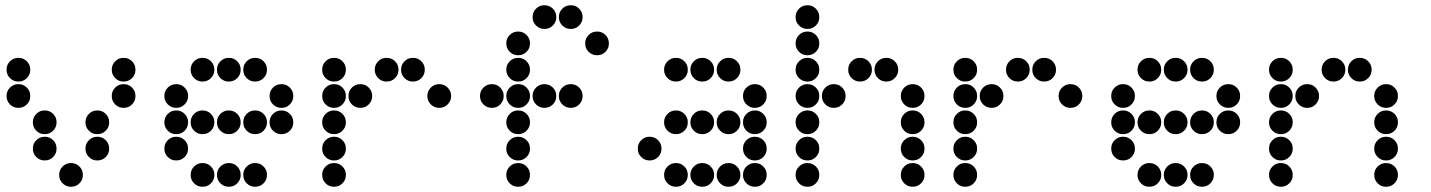

<svg xmlns="http://www.w3.org/2000/svg" viewBox="-20 -715 5440 730"><path d="M49 -495Q31 -495 18 -482Q5 -469 5 -451V-449Q5 -431 18 -418Q31 -405 49 -405H51Q69 -405 82 -418Q95 -431 95 -449V-451Q95 -469 82 -482Q69 -495 51 -495ZM449 -495Q431 -495 418 -482Q405 -469 405 -451V-449Q405 -431 418 -418Q431 -405 449 -405H451Q469 -405 482 -418Q495 -431 495 -449V-451Q495 -469 482 -482Q469 -495 451 -495ZM49 -395Q31 -395 18 -382Q5 -369 5 -351V-349Q5 -331 18 -318Q31 -305 49 -305H51Q69 -305 82 -318Q95 -331 95 -349V-351Q95 -369 82 -382Q69 -395 51 -395ZM449 -395Q431 -395 418 -382Q405 -369 405 -351V-349Q405 -331 418 -318Q431 -305 449 -305H451Q469 -305 482 -318Q495 -331 495 -349V-351Q495 -369 482 -382Q469 -395 451 -395ZM149 -295Q131 -295 118 -282Q105 -269 105 -251V-249Q105 -231 118 -218Q131 -205 149 -205H151Q169 -205 182 -218Q195 -231 195 -249V-251Q195 -269 182 -282Q169 -295 151 -295ZM349 -295Q331 -295 318 -282Q305 -269 305 -251V-249Q305 -231 318 -218Q331 -205 349 -205H351Q369 -205 382 -218Q395 -231 395 -249V-251Q395 -269 382 -282Q369 -295 351 -295ZM149 -195Q131 -195 118 -182Q105 -169 105 -151V-149Q105 -131 118 -118Q131 -105 149 -105H151Q169 -105 182 -118Q195 -131 195 -149V-151Q195 -169 182 -182Q169 -195 151 -195ZM349 -195Q331 -195 318 -182Q305 -169 305 -151V-149Q305 -131 318 -118Q331 -105 349 -105H351Q369 -105 382 -118Q395 -131 395 -149V-151Q395 -169 382 -182Q369 -195 351 -195ZM249 -95Q231 -95 218 -82Q205 -69 205 -51V-49Q205 -31 218 -18Q231 -5 249 -5H251Q269 -5 282 -18Q295 -31 295 -49V-51Q295 -69 282 -82Q269 -95 251 -95Z M749 -495Q731 -495 718 -482Q705 -469 705 -451V-449Q705 -431 718 -418Q731 -405 749 -405H751Q769 -405 782 -418Q795 -431 795 -449V-451Q795 -469 782 -482Q769 -495 751 -495ZM849 -495Q831 -495 818 -482Q805 -469 805 -451V-449Q805 -431 818 -418Q831 -405 849 -405H851Q869 -405 882 -418Q895 -431 895 -449V-451Q895 -469 882 -482Q869 -495 851 -495ZM949 -495Q931 -495 918 -482Q905 -469 905 -451V-449Q905 -431 918 -418Q931 -405 949 -405H951Q969 -405 982 -418Q995 -431 995 -449V-451Q995 -469 982 -482Q969 -495 951 -495ZM649 -395Q631 -395 618 -382Q605 -369 605 -351V-349Q605 -331 618 -318Q631 -305 649 -305H651Q669 -305 682 -318Q695 -331 695 -349V-351Q695 -369 682 -382Q669 -395 651 -395ZM1049 -395Q1031 -395 1018 -382Q1005 -369 1005 -351V-349Q1005 -331 1018 -318Q1031 -305 1049 -305H1051Q1069 -305 1082 -318Q1095 -331 1095 -349V-351Q1095 -369 1082 -382Q1069 -395 1051 -395ZM649 -295Q631 -295 618 -282Q605 -269 605 -251V-249Q605 -231 618 -218Q631 -205 649 -205H651Q669 -205 682 -218Q695 -231 695 -249V-251Q695 -269 682 -282Q669 -295 651 -295ZM749 -295Q731 -295 718 -282Q705 -269 705 -251V-249Q705 -231 718 -218Q731 -205 749 -205H751Q769 -205 782 -218Q795 -231 795 -249V-251Q795 -269 782 -282Q769 -295 751 -295ZM849 -295Q831 -295 818 -282Q805 -269 805 -251V-249Q805 -231 818 -218Q831 -205 849 -205H851Q869 -205 882 -218Q895 -231 895 -249V-251Q895 -269 882 -282Q869 -295 851 -295ZM949 -295Q931 -295 918 -282Q905 -269 905 -251V-249Q905 -231 918 -218Q931 -205 949 -205H951Q969 -205 982 -218Q995 -231 995 -249V-251Q995 -269 982 -282Q969 -295 951 -295ZM1049 -295Q1031 -295 1018 -282Q1005 -269 1005 -251V-249Q1005 -231 1018 -218Q1031 -205 1049 -205H1051Q1069 -205 1082 -218Q1095 -231 1095 -249V-251Q1095 -269 1082 -282Q1069 -295 1051 -295ZM649 -195Q631 -195 618 -182Q605 -169 605 -151V-149Q605 -131 618 -118Q631 -105 649 -105H651Q669 -105 682 -118Q695 -131 695 -149V-151Q695 -169 682 -182Q669 -195 651 -195ZM749 -95Q731 -95 718 -82Q705 -69 705 -51V-49Q705 -31 718 -18Q731 -5 749 -5H751Q769 -5 782 -18Q795 -31 795 -49V-51Q795 -69 782 -82Q769 -95 751 -95ZM849 -95Q831 -95 818 -82Q805 -69 805 -51V-49Q805 -31 818 -18Q831 -5 849 -5H851Q869 -5 882 -18Q895 -31 895 -49V-51Q895 -69 882 -82Q869 -95 851 -95ZM949 -95Q931 -95 918 -82Q905 -69 905 -51V-49Q905 -31 918 -18Q931 -5 949 -5H951Q969 -5 982 -18Q995 -31 995 -49V-51Q995 -69 982 -82Q969 -95 951 -95Z M1249 -495Q1231 -495 1218 -482Q1205 -469 1205 -451V-449Q1205 -431 1218 -418Q1231 -405 1249 -405H1251Q1269 -405 1282 -418Q1295 -431 1295 -449V-451Q1295 -469 1282 -482Q1269 -495 1251 -495ZM1449 -495Q1431 -495 1418 -482Q1405 -469 1405 -451V-449Q1405 -431 1418 -418Q1431 -405 1449 -405H1451Q1469 -405 1482 -418Q1495 -431 1495 -449V-451Q1495 -469 1482 -482Q1469 -495 1451 -495ZM1549 -495Q1531 -495 1518 -482Q1505 -469 1505 -451V-449Q1505 -431 1518 -418Q1531 -405 1549 -405H1551Q1569 -405 1582 -418Q1595 -431 1595 -449V-451Q1595 -469 1582 -482Q1569 -495 1551 -495ZM1249 -395Q1231 -395 1218 -382Q1205 -369 1205 -351V-349Q1205 -331 1218 -318Q1231 -305 1249 -305H1251Q1269 -305 1282 -318Q1295 -331 1295 -349V-351Q1295 -369 1282 -382Q1269 -395 1251 -395ZM1349 -395Q1331 -395 1318 -382Q1305 -369 1305 -351V-349Q1305 -331 1318 -318Q1331 -305 1349 -305H1351Q1369 -305 1382 -318Q1395 -331 1395 -349V-351Q1395 -369 1382 -382Q1369 -395 1351 -395ZM1649 -395Q1631 -395 1618 -382Q1605 -369 1605 -351V-349Q1605 -331 1618 -318Q1631 -305 1649 -305H1651Q1669 -305 1682 -318Q1695 -331 1695 -349V-351Q1695 -369 1682 -382Q1669 -395 1651 -395ZM1249 -295Q1231 -295 1218 -282Q1205 -269 1205 -251V-249Q1205 -231 1218 -218Q1231 -205 1249 -205H1251Q1269 -205 1282 -218Q1295 -231 1295 -249V-251Q1295 -269 1282 -282Q1269 -295 1251 -295ZM1249 -195Q1231 -195 1218 -182Q1205 -169 1205 -151V-149Q1205 -131 1218 -118Q1231 -105 1249 -105H1251Q1269 -105 1282 -118Q1295 -131 1295 -149V-151Q1295 -169 1282 -182Q1269 -195 1251 -195ZM1249 -95Q1231 -95 1218 -82Q1205 -69 1205 -51V-49Q1205 -31 1218 -18Q1231 -5 1249 -5H1251Q1269 -5 1282 -18Q1295 -31 1295 -49V-51Q1295 -69 1282 -82Q1269 -95 1251 -95Z M2049 -695Q2031 -695 2018 -682Q2005 -669 2005 -651V-649Q2005 -631 2018 -618Q2031 -605 2049 -605H2051Q2069 -605 2082 -618Q2095 -631 2095 -649V-651Q2095 -669 2082 -682Q2069 -695 2051 -695ZM2149 -695Q2131 -695 2118 -682Q2105 -669 2105 -651V-649Q2105 -631 2118 -618Q2131 -605 2149 -605H2151Q2169 -605 2182 -618Q2195 -631 2195 -649V-651Q2195 -669 2182 -682Q2169 -695 2151 -695ZM1949 -595Q1931 -595 1918 -582Q1905 -569 1905 -551V-549Q1905 -531 1918 -518Q1931 -505 1949 -505H1951Q1969 -505 1982 -518Q1995 -531 1995 -549V-551Q1995 -569 1982 -582Q1969 -595 1951 -595ZM2249 -595Q2231 -595 2218 -582Q2205 -569 2205 -551V-549Q2205 -531 2218 -518Q2231 -505 2249 -505H2251Q2269 -505 2282 -518Q2295 -531 2295 -549V-551Q2295 -569 2282 -582Q2269 -595 2251 -595ZM1949 -495Q1931 -495 1918 -482Q1905 -469 1905 -451V-449Q1905 -431 1918 -418Q1931 -405 1949 -405H1951Q1969 -405 1982 -418Q1995 -431 1995 -449V-451Q1995 -469 1982 -482Q1969 -495 1951 -495ZM1849 -395Q1831 -395 1818 -382Q1805 -369 1805 -351V-349Q1805 -331 1818 -318Q1831 -305 1849 -305H1851Q1869 -305 1882 -318Q1895 -331 1895 -349V-351Q1895 -369 1882 -382Q1869 -395 1851 -395ZM1949 -395Q1931 -395 1918 -382Q1905 -369 1905 -351V-349Q1905 -331 1918 -318Q1931 -305 1949 -305H1951Q1969 -305 1982 -318Q1995 -331 1995 -349V-351Q1995 -369 1982 -382Q1969 -395 1951 -395ZM2049 -395Q2031 -395 2018 -382Q2005 -369 2005 -351V-349Q2005 -331 2018 -318Q2031 -305 2049 -305H2051Q2069 -305 2082 -318Q2095 -331 2095 -349V-351Q2095 -369 2082 -382Q2069 -395 2051 -395ZM2149 -395Q2131 -395 2118 -382Q2105 -369 2105 -351V-349Q2105 -331 2118 -318Q2131 -305 2149 -305H2151Q2169 -305 2182 -318Q2195 -331 2195 -349V-351Q2195 -369 2182 -382Q2169 -395 2151 -395ZM1949 -295Q1931 -295 1918 -282Q1905 -269 1905 -251V-249Q1905 -231 1918 -218Q1931 -205 1949 -205H1951Q1969 -205 1982 -218Q1995 -231 1995 -249V-251Q1995 -269 1982 -282Q1969 -295 1951 -295ZM1949 -195Q1931 -195 1918 -182Q1905 -169 1905 -151V-149Q1905 -131 1918 -118Q1931 -105 1949 -105H1951Q1969 -105 1982 -118Q1995 -131 1995 -149V-151Q1995 -169 1982 -182Q1969 -195 1951 -195ZM1949 -95Q1931 -95 1918 -82Q1905 -69 1905 -51V-49Q1905 -31 1918 -18Q1931 -5 1949 -5H1951Q1969 -5 1982 -18Q1995 -31 1995 -49V-51Q1995 -69 1982 -82Q1969 -95 1951 -95Z M2549 -495Q2531 -495 2518 -482Q2505 -469 2505 -451V-449Q2505 -431 2518 -418Q2531 -405 2549 -405H2551Q2569 -405 2582 -418Q2595 -431 2595 -449V-451Q2595 -469 2582 -482Q2569 -495 2551 -495ZM2649 -495Q2631 -495 2618 -482Q2605 -469 2605 -451V-449Q2605 -431 2618 -418Q2631 -405 2649 -405H2651Q2669 -405 2682 -418Q2695 -431 2695 -449V-451Q2695 -469 2682 -482Q2669 -495 2651 -495ZM2749 -495Q2731 -495 2718 -482Q2705 -469 2705 -451V-449Q2705 -431 2718 -418Q2731 -405 2749 -405H2751Q2769 -405 2782 -418Q2795 -431 2795 -449V-451Q2795 -469 2782 -482Q2769 -495 2751 -495ZM2849 -395Q2831 -395 2818 -382Q2805 -369 2805 -351V-349Q2805 -331 2818 -318Q2831 -305 2849 -305H2851Q2869 -305 2882 -318Q2895 -331 2895 -349V-351Q2895 -369 2882 -382Q2869 -395 2851 -395ZM2549 -295Q2531 -295 2518 -282Q2505 -269 2505 -251V-249Q2505 -231 2518 -218Q2531 -205 2549 -205H2551Q2569 -205 2582 -218Q2595 -231 2595 -249V-251Q2595 -269 2582 -282Q2569 -295 2551 -295ZM2649 -295Q2631 -295 2618 -282Q2605 -269 2605 -251V-249Q2605 -231 2618 -218Q2631 -205 2649 -205H2651Q2669 -205 2682 -218Q2695 -231 2695 -249V-251Q2695 -269 2682 -282Q2669 -295 2651 -295ZM2749 -295Q2731 -295 2718 -282Q2705 -269 2705 -251V-249Q2705 -231 2718 -218Q2731 -205 2749 -205H2751Q2769 -205 2782 -218Q2795 -231 2795 -249V-251Q2795 -269 2782 -282Q2769 -295 2751 -295ZM2849 -295Q2831 -295 2818 -282Q2805 -269 2805 -251V-249Q2805 -231 2818 -218Q2831 -205 2849 -205H2851Q2869 -205 2882 -218Q2895 -231 2895 -249V-251Q2895 -269 2882 -282Q2869 -295 2851 -295ZM2449 -195Q2431 -195 2418 -182Q2405 -169 2405 -151V-149Q2405 -131 2418 -118Q2431 -105 2449 -105H2451Q2469 -105 2482 -118Q2495 -131 2495 -149V-151Q2495 -169 2482 -182Q2469 -195 2451 -195ZM2849 -195Q2831 -195 2818 -182Q2805 -169 2805 -151V-149Q2805 -131 2818 -118Q2831 -105 2849 -105H2851Q2869 -105 2882 -118Q2895 -131 2895 -149V-151Q2895 -169 2882 -182Q2869 -195 2851 -195ZM2549 -95Q2531 -95 2518 -82Q2505 -69 2505 -51V-49Q2505 -31 2518 -18Q2531 -5 2549 -5H2551Q2569 -5 2582 -18Q2595 -31 2595 -49V-51Q2595 -69 2582 -82Q2569 -95 2551 -95ZM2649 -95Q2631 -95 2618 -82Q2605 -69 2605 -51V-49Q2605 -31 2618 -18Q2631 -5 2649 -5H2651Q2669 -5 2682 -18Q2695 -31 2695 -49V-51Q2695 -69 2682 -82Q2669 -95 2651 -95ZM2749 -95Q2731 -95 2718 -82Q2705 -69 2705 -51V-49Q2705 -31 2718 -18Q2731 -5 2749 -5H2751Q2769 -5 2782 -18Q2795 -31 2795 -49V-51Q2795 -69 2782 -82Q2769 -95 2751 -95ZM2849 -95Q2831 -95 2818 -82Q2805 -69 2805 -51V-49Q2805 -31 2818 -18Q2831 -5 2849 -5H2851Q2869 -5 2882 -18Q2895 -31 2895 -49V-51Q2895 -69 2882 -82Q2869 -95 2851 -95Z M3049 -695Q3031 -695 3018 -682Q3005 -669 3005 -651V-649Q3005 -631 3018 -618Q3031 -605 3049 -605H3051Q3069 -605 3082 -618Q3095 -631 3095 -649V-651Q3095 -669 3082 -682Q3069 -695 3051 -695ZM3049 -595Q3031 -595 3018 -582Q3005 -569 3005 -551V-549Q3005 -531 3018 -518Q3031 -505 3049 -505H3051Q3069 -505 3082 -518Q3095 -531 3095 -549V-551Q3095 -569 3082 -582Q3069 -595 3051 -595ZM3049 -495Q3031 -495 3018 -482Q3005 -469 3005 -451V-449Q3005 -431 3018 -418Q3031 -405 3049 -405H3051Q3069 -405 3082 -418Q3095 -431 3095 -449V-451Q3095 -469 3082 -482Q3069 -495 3051 -495ZM3249 -495Q3231 -495 3218 -482Q3205 -469 3205 -451V-449Q3205 -431 3218 -418Q3231 -405 3249 -405H3251Q3269 -405 3282 -418Q3295 -431 3295 -449V-451Q3295 -469 3282 -482Q3269 -495 3251 -495ZM3349 -495Q3331 -495 3318 -482Q3305 -469 3305 -451V-449Q3305 -431 3318 -418Q3331 -405 3349 -405H3351Q3369 -405 3382 -418Q3395 -431 3395 -449V-451Q3395 -469 3382 -482Q3369 -495 3351 -495ZM3049 -395Q3031 -395 3018 -382Q3005 -369 3005 -351V-349Q3005 -331 3018 -318Q3031 -305 3049 -305H3051Q3069 -305 3082 -318Q3095 -331 3095 -349V-351Q3095 -369 3082 -382Q3069 -395 3051 -395ZM3149 -395Q3131 -395 3118 -382Q3105 -369 3105 -351V-349Q3105 -331 3118 -318Q3131 -305 3149 -305H3151Q3169 -305 3182 -318Q3195 -331 3195 -349V-351Q3195 -369 3182 -382Q3169 -395 3151 -395ZM3449 -395Q3431 -395 3418 -382Q3405 -369 3405 -351V-349Q3405 -331 3418 -318Q3431 -305 3449 -305H3451Q3469 -305 3482 -318Q3495 -331 3495 -349V-351Q3495 -369 3482 -382Q3469 -395 3451 -395ZM3049 -295Q3031 -295 3018 -282Q3005 -269 3005 -251V-249Q3005 -231 3018 -218Q3031 -205 3049 -205H3051Q3069 -205 3082 -218Q3095 -231 3095 -249V-251Q3095 -269 3082 -282Q3069 -295 3051 -295ZM3449 -295Q3431 -295 3418 -282Q3405 -269 3405 -251V-249Q3405 -231 3418 -218Q3431 -205 3449 -205H3451Q3469 -205 3482 -218Q3495 -231 3495 -249V-251Q3495 -269 3482 -282Q3469 -295 3451 -295ZM3049 -195Q3031 -195 3018 -182Q3005 -169 3005 -151V-149Q3005 -131 3018 -118Q3031 -105 3049 -105H3051Q3069 -105 3082 -118Q3095 -131 3095 -149V-151Q3095 -169 3082 -182Q3069 -195 3051 -195ZM3449 -195Q3431 -195 3418 -182Q3405 -169 3405 -151V-149Q3405 -131 3418 -118Q3431 -105 3449 -105H3451Q3469 -105 3482 -118Q3495 -131 3495 -149V-151Q3495 -169 3482 -182Q3469 -195 3451 -195ZM3049 -95Q3031 -95 3018 -82Q3005 -69 3005 -51V-49Q3005 -31 3018 -18Q3031 -5 3049 -5H3051Q3069 -5 3082 -18Q3095 -31 3095 -49V-51Q3095 -69 3082 -82Q3069 -95 3051 -95ZM3449 -95Q3431 -95 3418 -82Q3405 -69 3405 -51V-49Q3405 -31 3418 -18Q3431 -5 3449 -5H3451Q3469 -5 3482 -18Q3495 -31 3495 -49V-51Q3495 -69 3482 -82Q3469 -95 3451 -95Z M3649 -495Q3631 -495 3618 -482Q3605 -469 3605 -451V-449Q3605 -431 3618 -418Q3631 -405 3649 -405H3651Q3669 -405 3682 -418Q3695 -431 3695 -449V-451Q3695 -469 3682 -482Q3669 -495 3651 -495ZM3849 -495Q3831 -495 3818 -482Q3805 -469 3805 -451V-449Q3805 -431 3818 -418Q3831 -405 3849 -405H3851Q3869 -405 3882 -418Q3895 -431 3895 -449V-451Q3895 -469 3882 -482Q3869 -495 3851 -495ZM3949 -495Q3931 -495 3918 -482Q3905 -469 3905 -451V-449Q3905 -431 3918 -418Q3931 -405 3949 -405H3951Q3969 -405 3982 -418Q3995 -431 3995 -449V-451Q3995 -469 3982 -482Q3969 -495 3951 -495ZM3649 -395Q3631 -395 3618 -382Q3605 -369 3605 -351V-349Q3605 -331 3618 -318Q3631 -305 3649 -305H3651Q3669 -305 3682 -318Q3695 -331 3695 -349V-351Q3695 -369 3682 -382Q3669 -395 3651 -395ZM3749 -395Q3731 -395 3718 -382Q3705 -369 3705 -351V-349Q3705 -331 3718 -318Q3731 -305 3749 -305H3751Q3769 -305 3782 -318Q3795 -331 3795 -349V-351Q3795 -369 3782 -382Q3769 -395 3751 -395ZM4049 -395Q4031 -395 4018 -382Q4005 -369 4005 -351V-349Q4005 -331 4018 -318Q4031 -305 4049 -305H4051Q4069 -305 4082 -318Q4095 -331 4095 -349V-351Q4095 -369 4082 -382Q4069 -395 4051 -395ZM3649 -295Q3631 -295 3618 -282Q3605 -269 3605 -251V-249Q3605 -231 3618 -218Q3631 -205 3649 -205H3651Q3669 -205 3682 -218Q3695 -231 3695 -249V-251Q3695 -269 3682 -282Q3669 -295 3651 -295ZM3649 -195Q3631 -195 3618 -182Q3605 -169 3605 -151V-149Q3605 -131 3618 -118Q3631 -105 3649 -105H3651Q3669 -105 3682 -118Q3695 -131 3695 -149V-151Q3695 -169 3682 -182Q3669 -195 3651 -195ZM3649 -95Q3631 -95 3618 -82Q3605 -69 3605 -51V-49Q3605 -31 3618 -18Q3631 -5 3649 -5H3651Q3669 -5 3682 -18Q3695 -31 3695 -49V-51Q3695 -69 3682 -82Q3669 -95 3651 -95Z M4349 -495Q4331 -495 4318 -482Q4305 -469 4305 -451V-449Q4305 -431 4318 -418Q4331 -405 4349 -405H4351Q4369 -405 4382 -418Q4395 -431 4395 -449V-451Q4395 -469 4382 -482Q4369 -495 4351 -495ZM4449 -495Q4431 -495 4418 -482Q4405 -469 4405 -451V-449Q4405 -431 4418 -418Q4431 -405 4449 -405H4451Q4469 -405 4482 -418Q4495 -431 4495 -449V-451Q4495 -469 4482 -482Q4469 -495 4451 -495ZM4549 -495Q4531 -495 4518 -482Q4505 -469 4505 -451V-449Q4505 -431 4518 -418Q4531 -405 4549 -405H4551Q4569 -405 4582 -418Q4595 -431 4595 -449V-451Q4595 -469 4582 -482Q4569 -495 4551 -495ZM4249 -395Q4231 -395 4218 -382Q4205 -369 4205 -351V-349Q4205 -331 4218 -318Q4231 -305 4249 -305H4251Q4269 -305 4282 -318Q4295 -331 4295 -349V-351Q4295 -369 4282 -382Q4269 -395 4251 -395ZM4649 -395Q4631 -395 4618 -382Q4605 -369 4605 -351V-349Q4605 -331 4618 -318Q4631 -305 4649 -305H4651Q4669 -305 4682 -318Q4695 -331 4695 -349V-351Q4695 -369 4682 -382Q4669 -395 4651 -395ZM4249 -295Q4231 -295 4218 -282Q4205 -269 4205 -251V-249Q4205 -231 4218 -218Q4231 -205 4249 -205H4251Q4269 -205 4282 -218Q4295 -231 4295 -249V-251Q4295 -269 4282 -282Q4269 -295 4251 -295ZM4349 -295Q4331 -295 4318 -282Q4305 -269 4305 -251V-249Q4305 -231 4318 -218Q4331 -205 4349 -205H4351Q4369 -205 4382 -218Q4395 -231 4395 -249V-251Q4395 -269 4382 -282Q4369 -295 4351 -295ZM4449 -295Q4431 -295 4418 -282Q4405 -269 4405 -251V-249Q4405 -231 4418 -218Q4431 -205 4449 -205H4451Q4469 -205 4482 -218Q4495 -231 4495 -249V-251Q4495 -269 4482 -282Q4469 -295 4451 -295ZM4549 -295Q4531 -295 4518 -282Q4505 -269 4505 -251V-249Q4505 -231 4518 -218Q4531 -205 4549 -205H4551Q4569 -205 4582 -218Q4595 -231 4595 -249V-251Q4595 -269 4582 -282Q4569 -295 4551 -295ZM4649 -295Q4631 -295 4618 -282Q4605 -269 4605 -251V-249Q4605 -231 4618 -218Q4631 -205 4649 -205H4651Q4669 -205 4682 -218Q4695 -231 4695 -249V-251Q4695 -269 4682 -282Q4669 -295 4651 -295ZM4249 -195Q4231 -195 4218 -182Q4205 -169 4205 -151V-149Q4205 -131 4218 -118Q4231 -105 4249 -105H4251Q4269 -105 4282 -118Q4295 -131 4295 -149V-151Q4295 -169 4282 -182Q4269 -195 4251 -195ZM4349 -95Q4331 -95 4318 -82Q4305 -69 4305 -51V-49Q4305 -31 4318 -18Q4331 -5 4349 -5H4351Q4369 -5 4382 -18Q4395 -31 4395 -49V-51Q4395 -69 4382 -82Q4369 -95 4351 -95ZM4449 -95Q4431 -95 4418 -82Q4405 -69 4405 -51V-49Q4405 -31 4418 -18Q4431 -5 4449 -5H4451Q4469 -5 4482 -18Q4495 -31 4495 -49V-51Q4495 -69 4482 -82Q4469 -95 4451 -95ZM4549 -95Q4531 -95 4518 -82Q4505 -69 4505 -51V-49Q4505 -31 4518 -18Q4531 -5 4549 -5H4551Q4569 -5 4582 -18Q4595 -31 4595 -49V-51Q4595 -69 4582 -82Q4569 -95 4551 -95Z M4849 -495Q4831 -495 4818 -482Q4805 -469 4805 -451V-449Q4805 -431 4818 -418Q4831 -405 4849 -405H4851Q4869 -405 4882 -418Q4895 -431 4895 -449V-451Q4895 -469 4882 -482Q4869 -495 4851 -495ZM5049 -495Q5031 -495 5018 -482Q5005 -469 5005 -451V-449Q5005 -431 5018 -418Q5031 -405 5049 -405H5051Q5069 -405 5082 -418Q5095 -431 5095 -449V-451Q5095 -469 5082 -482Q5069 -495 5051 -495ZM5149 -495Q5131 -495 5118 -482Q5105 -469 5105 -451V-449Q5105 -431 5118 -418Q5131 -405 5149 -405H5151Q5169 -405 5182 -418Q5195 -431 5195 -449V-451Q5195 -469 5182 -482Q5169 -495 5151 -495ZM4849 -395Q4831 -395 4818 -382Q4805 -369 4805 -351V-349Q4805 -331 4818 -318Q4831 -305 4849 -305H4851Q4869 -305 4882 -318Q4895 -331 4895 -349V-351Q4895 -369 4882 -382Q4869 -395 4851 -395ZM4949 -395Q4931 -395 4918 -382Q4905 -369 4905 -351V-349Q4905 -331 4918 -318Q4931 -305 4949 -305H4951Q4969 -305 4982 -318Q4995 -331 4995 -349V-351Q4995 -369 4982 -382Q4969 -395 4951 -395ZM5249 -395Q5231 -395 5218 -382Q5205 -369 5205 -351V-349Q5205 -331 5218 -318Q5231 -305 5249 -305H5251Q5269 -305 5282 -318Q5295 -331 5295 -349V-351Q5295 -369 5282 -382Q5269 -395 5251 -395ZM4849 -295Q4831 -295 4818 -282Q4805 -269 4805 -251V-249Q4805 -231 4818 -218Q4831 -205 4849 -205H4851Q4869 -205 4882 -218Q4895 -231 4895 -249V-251Q4895 -269 4882 -282Q4869 -295 4851 -295ZM5249 -295Q5231 -295 5218 -282Q5205 -269 5205 -251V-249Q5205 -231 5218 -218Q5231 -205 5249 -205H5251Q5269 -205 5282 -218Q5295 -231 5295 -249V-251Q5295 -269 5282 -282Q5269 -295 5251 -295ZM4849 -195Q4831 -195 4818 -182Q4805 -169 4805 -151V-149Q4805 -131 4818 -118Q4831 -105 4849 -105H4851Q4869 -105 4882 -118Q4895 -131 4895 -149V-151Q4895 -169 4882 -182Q4869 -195 4851 -195ZM5249 -195Q5231 -195 5218 -182Q5205 -169 5205 -151V-149Q5205 -131 5218 -118Q5231 -105 5249 -105H5251Q5269 -105 5282 -118Q5295 -131 5295 -149V-151Q5295 -169 5282 -182Q5269 -195 5251 -195ZM4849 -95Q4831 -95 4818 -82Q4805 -69 4805 -51V-49Q4805 -31 4818 -18Q4831 -5 4849 -5H4851Q4869 -5 4882 -18Q4895 -31 4895 -49V-51Q4895 -69 4882 -82Q4869 -95 4851 -95ZM5249 -95Q5231 -95 5218 -82Q5205 -69 5205 -51V-49Q5205 -31 5218 -18Q5231 -5 5249 -5H5251Q5269 -5 5282 -18Q5295 -31 5295 -49V-51Q5295 -69 5282 -82Q5269 -95 5251 -95Z"/></svg>

Font: Doto Black Rounded Black
Style: Regular
Weight: 900
Monospace: yes
Version: Version 1.000